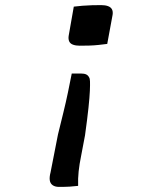

<svg xmlns="http://www.w3.org/2000/svg" viewBox="-20 -562 640 752"><path d="M261 -274H298Q310 -274 317.5 -270.5Q325 -267 329 -259Q332 -255 332.5 -243Q333 -231 332 -206.5Q331 -182 326.5 -139.5Q322 -97 313 -32L298 47Q291 81 288 109.5Q285 138 286 166Q270 168 253 169Q236 170 211 170Q196 170 186.5 163.5Q177 157 175 144.5Q173 132 178 113L207 -35Q218 -80 228 -120.5Q238 -161 246 -199.5Q254 -238 261 -274ZM269 -536Q285 -538 303 -539.5Q321 -541 340 -541.5Q359 -542 376 -542Q392 -542 403 -538Q414 -534 418.5 -525.5Q423 -517 421 -504L400 -390Q384 -388 366 -386Q348 -384 329 -383.5Q310 -383 292 -383Q277 -383 266 -387Q255 -391 251 -400Q247 -409 249 -422Z"/></svg>

Font: Rec Mono Semicasual
Style: Italic
Weight: 400
Italic angle: -10°
Version: Version 1.085; ttfautohint (v1.8.4.7-5d5b)